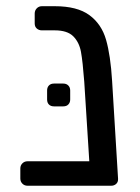

<svg xmlns="http://www.w3.org/2000/svg" viewBox="-20 -593 446 613"><path d="M44.9 -22.9V-55.2Q44.9 -64.9 51.5 -71.5Q58.1 -78.1 67.9 -78.1H265.1L249 -332Q244.1 -397 238.5 -427.5Q232.9 -458 213.9 -477.1Q194.8 -496.1 154.8 -496.1H113.8Q104 -496.1 97.4 -502Q90.8 -507.8 90.8 -518.1V-549.8Q90.8 -559.6 97.4 -566.4Q104 -573.2 113.8 -573.2H154.8Q226.6 -573.2 265.4 -544.7Q304.2 -516.1 318.6 -466.1Q333 -416 337.9 -335L356.9 -22.9V-20Q356.9 -11.2 350.6 -5.6Q344.2 0 335 0H67.9Q58.1 0 51.5 -6.6Q44.9 -13.2 44.9 -22.9ZM130.4 -275.4V-304.2Q130.4 -314 136.2 -320.1Q142.1 -326.2 152.3 -326.2H182.1Q191.9 -326.2 198 -320.1Q204.1 -314 204.1 -304.2V-275.4Q204.1 -265.6 198.2 -259.5Q192.4 -253.4 182.1 -253.4H152.3Q142.1 -253.4 136.2 -259.3Q130.4 -265.1 130.4 -275.4Z"/></svg>

Font: Rubik AZ
Style: Regular
Weight: 400
Designer: Hubert and Fischer
Foundry: Hubert & Fischer
Version: Version 2.000